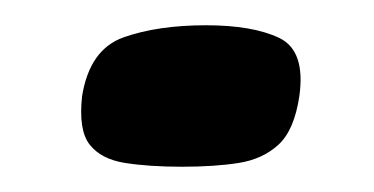

<svg xmlns="http://www.w3.org/2000/svg" viewBox="-20 -129 296 152"><path d="M45 -53Q51 -90 78 -99.5Q105 -109 143 -109Q180 -109 201 -99Q222 -89 217 -53Q213 -26 200.5 -14.5Q188 -3 169 0Q150 3 124 3Q98 3 79 0Q60 -3 51 -14.5Q42 -26 45 -53Z"/></svg>

Font: Genos ExtraBold
Style: Italic
Weight: 800
Italic angle: -8°
Version: Version 1.010